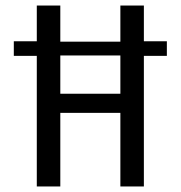

<svg xmlns="http://www.w3.org/2000/svg" viewBox="-20 -675 654 695"><path d="M30 -472.7V-525.6H144.4L144.7 -524.1H468.7V-525.6H584V-472.7H468.3L468 -474.2H147.4L146.4 -472.7ZM113.2 -655H198.3V0H113.2ZM415.7 -655H500.8V0H415.7ZM146.4 -266.4V-335.7H465.2V-266.4Z"/></svg>

Font: Intel One Mono Light
Style: Regular
Weight: 300
Monospace: yes
Designer: Fred Shallcrass
Foundry: Frere-Jones Type LLC
Version: Version 1.004